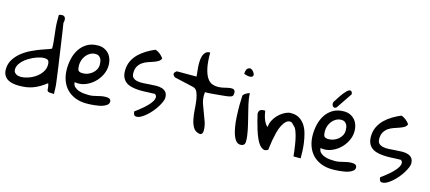

<svg xmlns="http://www.w3.org/2000/svg" viewBox="-60 -1312 4138 1848"><g transform="rotate(15 2009.5 -387.5)"><path d="M-2 -115.2Q-2 -171.9 26.4 -215.8Q54.7 -259.8 96.7 -292.5Q138.7 -325.2 187.5 -348.1Q236.3 -371.1 278.3 -386.2Q320.3 -401.4 348.6 -410.6Q377 -419.9 377 -425.8Q377 -460 373.5 -492.7Q370.1 -525.4 366.2 -558.6Q362.3 -591.8 358.9 -624.5Q355.5 -657.2 355.5 -689.5V-752.9Q395.5 -767.6 412.6 -750Q429.7 -732.4 418 -689.5Q421.9 -668 428.7 -622.1Q435.5 -576.2 443.8 -518.6Q452.1 -460.9 461.4 -397.5Q470.7 -334 479 -275.9Q487.3 -217.8 493.2 -172.4Q499 -127 502 -104.5Q502.9 -99.6 503.9 -85.4Q504.9 -71.3 505.4 -55.2Q505.9 -39.1 506.3 -25.4Q506.8 -11.7 506.8 -5.9Q469.7 -5.9 456.5 -8.8Q443.4 -11.7 439.9 -20.5Q436.5 -29.3 436.5 -45.9Q436.5 -62.5 426.8 -91.8Q390.6 -63.5 358.4 -44.9Q326.2 -26.4 293.9 -15.1Q261.7 -3.9 229 0.5Q196.3 4.9 159.2 4.9Q127.9 4.9 99.1 -0.5Q70.3 -5.9 47.9 -19.5Q25.4 -33.2 11.7 -56.6Q-2 -80.1 -2 -115.2ZM83 -135.7Q83 -120.1 89.8 -110.4Q96.7 -100.6 107.4 -93.8Q118.2 -86.9 130.4 -84.5Q142.6 -82 154.3 -82Q188.5 -82 228 -95.2Q267.6 -108.4 301.3 -132.3Q335 -156.2 356.9 -189.5Q378.9 -222.7 378.9 -261.7Q378.9 -292 368.2 -303.7Q357.4 -315.4 327.1 -315.4Q295.9 -315.4 254.4 -300.8Q212.9 -286.1 174.3 -261.7Q135.7 -237.3 109.4 -204.6Q83 -171.9 83 -135.7Z M564.5 -271.5Q564.5 -324.2 577.1 -377Q589.8 -429.7 617.7 -471.7Q645.5 -513.7 689.9 -540Q734.4 -566.4 797.9 -566.4Q834 -566.4 861.3 -553.2Q888.7 -540 907.2 -518.6Q925.8 -497.1 935.1 -468.3Q944.3 -439.5 944.3 -408.2Q944.3 -358.4 921.4 -311.5Q898.4 -264.6 859.9 -229Q821.3 -193.4 771.5 -175.3Q721.7 -157.2 669.9 -167Q670.9 -138.7 689 -121.6Q707 -104.5 732.4 -95.7Q757.8 -86.9 785.2 -84.5Q812.5 -82 834 -82Q856.4 -82 876 -85.9Q895.5 -89.8 915 -94.7Q934.6 -99.6 954.6 -103.5Q974.6 -107.4 997.1 -107.4Q1005.9 -107.4 1014.6 -106.4Q1023.4 -105.5 1031.2 -102.1Q1039.1 -98.6 1043.9 -91.3Q1048.8 -84 1048.8 -73.2Q1048.8 -54.7 1035.2 -42.5Q1021.5 -30.3 1000.5 -21.5Q979.5 -12.7 954.1 -8.3Q928.7 -3.9 904.8 -1.5Q880.9 1 860.8 1.5Q840.8 2 831.1 2Q768.6 2 718.8 -18.1Q668.9 -38.1 634.8 -73.7Q600.6 -109.4 582.5 -159.7Q564.5 -210 564.5 -271.5ZM668 -335Q668 -300.8 677.2 -285.2Q686.5 -269.5 722.7 -269.5Q748 -269.5 772.5 -278.8Q796.9 -288.1 816.9 -304.7Q836.9 -321.3 848.6 -343.8Q860.4 -366.2 860.4 -392.6Q860.4 -407.2 857.9 -422.9Q855.5 -438.5 847.7 -451.7Q839.8 -464.8 827.6 -473.1Q815.4 -481.4 795.9 -481.4Q766.6 -481.4 742.7 -468.3Q718.8 -455.1 702.1 -434.1Q685.5 -413.1 676.8 -387.2Q668 -361.3 668 -335Z M1296.9 -43.9Q1312.5 -54.7 1334.5 -71.8Q1356.4 -88.9 1378.9 -108.4Q1401.4 -127.9 1420.9 -149.4Q1440.4 -170.9 1451.7 -190.9Q1462.9 -210.9 1462.9 -228.5Q1462.9 -246.1 1445.3 -257.8Q1414.1 -257.8 1377 -255.4Q1339.8 -252.9 1302.7 -253.4Q1265.6 -253.9 1231 -259.8Q1196.3 -265.6 1168.9 -281.2Q1141.6 -296.9 1125.5 -325.7Q1109.4 -354.5 1109.4 -399.4Q1109.4 -452.1 1129.4 -494.6Q1149.4 -537.1 1182.6 -569.8Q1215.8 -602.5 1257.3 -627.4Q1298.8 -652.3 1340.8 -669.9Q1366.2 -663.1 1387.7 -645.5Q1409.2 -627.9 1424.8 -606.4Q1418 -585 1397.9 -573.2Q1377.9 -561.5 1352.1 -552.7Q1326.2 -543.9 1297.9 -534.2Q1269.5 -524.4 1246.6 -508.3Q1223.6 -492.2 1208 -466.3Q1192.4 -440.4 1192.4 -398.4Q1192.4 -367.2 1208 -352.5Q1223.6 -337.9 1249 -332.5Q1274.4 -327.1 1306.6 -328.6Q1338.9 -330.1 1372.6 -333Q1406.2 -335.9 1438.5 -336.4Q1470.7 -336.9 1496.1 -328.6Q1521.5 -320.3 1536.6 -301.8Q1551.8 -283.2 1551.8 -247.1Q1551.8 -231.4 1541.5 -207Q1531.2 -182.6 1514.2 -154.8Q1497.1 -127 1474.1 -99.6Q1451.2 -72.3 1426.3 -50.3Q1401.4 -28.3 1376.5 -14.2Q1351.6 0 1330.1 0Q1309.6 0 1303.2 -14.6Q1296.9 -29.3 1296.9 -43.9Z M1569.3 -492.2Q1569.3 -495.1 1570.3 -497.1Q1570.3 -499 1571.3 -502Q1575.2 -506.8 1583 -514.6Q1590.8 -522.5 1592.8 -522.5H1789.1Q1789.1 -533.2 1786.1 -556.6Q1783.2 -580.1 1780.8 -608.4Q1778.3 -636.7 1779.3 -667.5Q1780.3 -698.2 1787.6 -723.1Q1794.9 -748 1811 -764.2Q1827.1 -780.3 1856.4 -780.3Q1856.4 -681.6 1870.1 -622.1Q1883.8 -562.5 1906.7 -530.3Q1929.7 -498 1959 -488.3Q1988.3 -478.5 2019 -480Q2049.8 -481.4 2079.1 -489.3Q2108.4 -497.1 2131.3 -500Q2154.3 -502.9 2168 -495.6Q2181.6 -488.3 2181.6 -460.9Q2181.6 -440.4 2172.4 -431.6Q2163.1 -422.9 2136.7 -418Q2128.9 -417 2110.8 -414.6Q2092.8 -412.1 2070.3 -410.2Q2047.9 -408.2 2022.5 -405.8Q1997.1 -403.3 1974.6 -401.4Q1952.1 -399.4 1933.6 -398.9Q1915 -398.4 1906.2 -398.4Q1906.2 -393.6 1905.3 -381.8Q1904.3 -370.1 1904.3 -366.2Q1904.3 -323.2 1918 -282.7Q1931.6 -242.2 1947.8 -202.1Q1963.9 -162.1 1977.5 -122.1Q1991.2 -82 1991.2 -39.1Q1991.2 -31.2 1989.7 -22.9Q1988.3 -14.6 1983.9 -8.3Q1979.5 -2 1971.2 1.5Q1962.9 4.9 1948.2 0Q1911.1 -9.8 1893.1 -42Q1875 -74.2 1866.2 -118.7Q1857.4 -163.1 1854.5 -212.9Q1851.6 -262.7 1845.2 -306.2Q1838.9 -349.6 1825.2 -380.4Q1811.5 -411.1 1781.2 -418L1592.8 -460.9Q1588.9 -460.9 1581.1 -469.2Q1573.2 -477.5 1571.3 -481.4Q1570.3 -483.4 1570.3 -486.3Q1569.3 -488.3 1569.3 -492.2Z M2259.8 -366.2Q2259.8 -372.1 2260.3 -385.3Q2260.7 -398.4 2261.2 -413.1Q2261.7 -427.7 2262.2 -441.4Q2262.7 -455.1 2262.7 -460.9Q2273.4 -476.6 2290.5 -486.3Q2307.6 -496.1 2325.2 -502Q2328.1 -449.2 2341.8 -389.6Q2355.5 -330.1 2371.1 -270Q2386.7 -210 2398.9 -151.4Q2411.1 -92.8 2411.1 -42Q2411.1 2 2366.2 2Q2338.9 2 2320.3 -20.5Q2301.8 -43 2290.5 -77.6Q2279.3 -112.3 2272.5 -154.8Q2265.6 -197.3 2263.2 -238.3Q2260.7 -279.3 2260.3 -313.5Q2259.8 -347.7 2259.8 -366.2ZM2273.4 -732.4Q2292 -724.6 2304.7 -707Q2317.4 -689.5 2315.9 -675.3Q2314.5 -661.1 2293.9 -655.8Q2273.4 -650.4 2225.6 -667Q2225.6 -693.4 2235.8 -712.9Q2246.1 -732.4 2273.4 -732.4Z M2449.2 -329.1Q2449.2 -354.5 2461.9 -365.7Q2474.6 -377 2502.9 -377H2512.7Q2515.6 -361.3 2519.5 -340.8Q2523.4 -320.3 2531.2 -298.8Q2539.1 -277.3 2549.8 -259.3Q2560.5 -241.2 2576.2 -230.5Q2577.1 -264.6 2593.3 -296.4Q2609.4 -328.1 2633.3 -353Q2657.2 -377.9 2686 -395Q2714.8 -412.1 2743.2 -418H2764.6Q2811.5 -418 2844.7 -397Q2877.9 -376 2899.9 -342.3Q2921.9 -308.6 2933.6 -265.6Q2945.3 -222.7 2951.7 -178.2Q2958 -133.8 2959.5 -92.3Q2960.9 -50.8 2960.9 -21.5H2889.6Q2883.8 -80.1 2875 -133.8Q2872.1 -155.3 2867.2 -179.2Q2862.3 -203.1 2856.4 -224.1Q2850.6 -245.1 2843.8 -263.2Q2836.9 -281.2 2828.1 -293.9Q2824.2 -297.9 2817.9 -304.7Q2811.5 -311.5 2804.7 -318.4Q2797.9 -325.2 2792 -330.1Q2786.1 -335 2785.2 -335Q2755.9 -342.8 2734.4 -323.7Q2712.9 -304.7 2696.3 -272.5Q2679.7 -240.2 2669.4 -199.2Q2659.2 -158.2 2652.3 -120.6Q2645.5 -83 2642.6 -55.2Q2639.6 -27.3 2638.7 -21.5Q2614.3 -3.9 2592.8 -11.2Q2571.3 -18.6 2552.2 -42Q2533.2 -65.4 2518.1 -100.6Q2502.9 -135.7 2490.2 -175.3Q2477.5 -214.8 2467.3 -254.9Q2457 -294.9 2449.2 -329.1Z M3014.6 -271.5Q3014.6 -324.2 3027.3 -377Q3040 -429.7 3067.9 -471.7Q3095.7 -513.7 3140.1 -540Q3184.6 -566.4 3248 -566.4Q3284.2 -566.4 3311.5 -553.2Q3338.9 -540 3357.4 -518.6Q3376 -497.1 3385.3 -468.3Q3394.5 -439.5 3394.5 -408.2Q3394.5 -358.4 3371.6 -311.5Q3348.6 -264.6 3310.1 -229Q3271.5 -193.4 3221.7 -175.3Q3171.9 -157.2 3120.1 -167Q3121.1 -138.7 3139.2 -121.6Q3157.2 -104.5 3182.6 -95.7Q3208 -86.9 3235.4 -84.5Q3262.7 -82 3284.2 -82Q3306.6 -82 3326.2 -85.9Q3345.7 -89.8 3365.2 -94.7Q3384.8 -99.6 3404.8 -103.5Q3424.8 -107.4 3447.3 -107.4Q3456.1 -107.4 3464.8 -106.4Q3473.6 -105.5 3481.4 -102.1Q3489.3 -98.6 3494.1 -91.3Q3499 -84 3499 -73.2Q3499 -54.7 3485.4 -42.5Q3471.7 -30.3 3450.7 -21.5Q3429.7 -12.7 3404.3 -8.3Q3378.9 -3.9 3355 -1.5Q3331.1 1 3311 1.5Q3291 2 3281.2 2Q3218.8 2 3168.9 -18.1Q3119.1 -38.1 3085 -73.7Q3050.8 -109.4 3032.7 -159.7Q3014.6 -210 3014.6 -271.5ZM3118.2 -335Q3118.2 -300.8 3127.4 -285.2Q3136.7 -269.5 3172.9 -269.5Q3198.2 -269.5 3222.7 -278.8Q3247.1 -288.1 3267.1 -304.7Q3287.1 -321.3 3298.8 -343.8Q3310.5 -366.2 3310.5 -392.6Q3310.5 -407.2 3308.1 -422.9Q3305.7 -438.5 3297.9 -451.7Q3290 -464.8 3277.8 -473.1Q3265.6 -481.4 3246.1 -481.4Q3216.8 -481.4 3192.9 -468.3Q3168.9 -455.1 3152.3 -434.1Q3135.7 -413.1 3127 -387.2Q3118.2 -361.3 3118.2 -335ZM3276.4 -745.1 3170.9 -588.9Q3159.2 -575.2 3147.5 -577.1Q3135.7 -579.1 3129.4 -588.4Q3123 -597.7 3122.6 -611.8Q3122.1 -626 3132.8 -639.6Q3135.7 -642.6 3139.2 -647.9Q3142.6 -653.3 3143.6 -655.3Q3153.3 -670.9 3166 -690.4Q3178.7 -710 3192.4 -727.1Q3206.1 -744.1 3219.2 -757.3Q3232.4 -770.5 3244.1 -774.9Q3255.9 -779.3 3264.2 -772.9Q3272.5 -766.6 3276.4 -745.1Z M3747.1 -43.9Q3762.7 -54.7 3784.7 -71.8Q3806.6 -88.9 3829.1 -108.4Q3851.6 -127.9 3871.1 -149.4Q3890.6 -170.9 3901.9 -190.9Q3913.1 -210.9 3913.1 -228.5Q3913.1 -246.1 3895.5 -257.8Q3864.3 -257.8 3827.1 -255.4Q3790 -252.9 3752.9 -253.4Q3715.8 -253.9 3681.2 -259.8Q3646.5 -265.6 3619.1 -281.2Q3591.8 -296.9 3575.7 -325.7Q3559.6 -354.5 3559.6 -399.4Q3559.6 -452.1 3579.6 -494.6Q3599.6 -537.1 3632.8 -569.8Q3666 -602.5 3707.5 -627.4Q3749 -652.3 3791 -669.9Q3816.4 -663.1 3837.9 -645.5Q3859.4 -627.9 3875 -606.4Q3868.2 -585 3848.1 -573.2Q3828.1 -561.5 3802.2 -552.7Q3776.4 -543.9 3748 -534.2Q3719.7 -524.4 3696.8 -508.3Q3673.8 -492.2 3658.2 -466.3Q3642.6 -440.4 3642.6 -398.4Q3642.6 -367.2 3658.2 -352.5Q3673.8 -337.9 3699.2 -332.5Q3724.6 -327.1 3756.8 -328.6Q3789.1 -330.1 3822.8 -333Q3856.4 -335.9 3888.7 -336.4Q3920.9 -336.9 3946.3 -328.6Q3971.7 -320.3 3986.8 -301.8Q4002 -283.2 4002 -247.1Q4002 -231.4 3991.7 -207Q3981.4 -182.6 3964.4 -154.8Q3947.3 -127 3924.3 -99.6Q3901.4 -72.3 3876.5 -50.3Q3851.6 -28.3 3826.7 -14.2Q3801.8 0 3780.3 0Q3759.8 0 3753.4 -14.6Q3747.1 -29.3 3747.1 -43.9Z"/></g></svg>

Font: Gloria Hallelujah
Style: Regular
Weight: 400
Designer: Kimberly Geswein
Foundry: Kimberly Geswein
Version: Version 1.004 2010